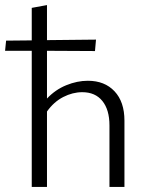

<svg xmlns="http://www.w3.org/2000/svg" viewBox="-40 -736 594 756"><path d="M450 -261V0H391V-242Q391 -304 363 -338.5Q335 -373 284 -373Q246 -373 209 -354Q172 -335 145 -297V0H85V-536H-20L-16 -576L85 -577V-705L145 -716V-578L338 -580L334 -535L145 -536V-348Q178 -383 221 -400.5Q264 -418 306 -418Q372 -418 411 -376.5Q450 -335 450 -261Z"/></svg>

Font: Ysabeau Infant Semilight
Style: Regular
Weight: 300
Designer: Christian Thalmann (Catharsis Fonts)
Version: Version 0.003